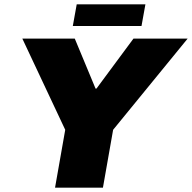

<svg xmlns="http://www.w3.org/2000/svg" viewBox="-20 -866 886 886"><path d="M234 0 281 -267 83 -688H325L421 -457H425L596 -688H846L502 -267L455 0ZM316 -746 334 -846H651L633 -746Z"/></svg>

Font: Archivo SemiBold Black
Style: Italic
Weight: 900
Italic angle: -10°
Version: Version 2.001